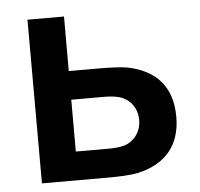

<svg xmlns="http://www.w3.org/2000/svg" viewBox="-44 -585 656 631"><g transform="rotate(-5 284.0 -270.0)"><path d="M69.5 0H288C318.5 0 362 -1 388.5 -7C477 -27.5 528.5 -84 528.5 -179.5C528.5 -279.5 476 -335 384.5 -354.5C359 -359 317 -360 286.5 -360H189.5V-540H69ZM189.5 -94.5V-265.5H298.5C312.5 -265.5 330 -264.5 345.5 -260.5C379 -252 406 -223 406 -179.5C406 -137.5 378.5 -108.5 349 -100C332 -95.5 313 -94.5 298.5 -94.5Z"/></g></svg>

Font: Manrope
Style: Bold
Weight: 700
Designer: Mikhail Sharanda
Foundry: Mikhail Sharanda
Version: Version 4.505;FEAKit 1.0